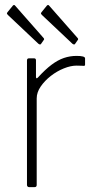

<svg xmlns="http://www.w3.org/2000/svg" viewBox="-20 -770 396 790"><path d="M100 0Q96 0 93.5 -2.5Q91 -5 91 -9V-521Q91 -530 99 -530H120Q128 -530 128 -522V-454Q128 -449 130 -448Q132 -447 136 -451Q166 -484 192 -503.5Q218 -523 243 -531.5Q268 -540 295 -540Q330 -540 330 -530V-504Q330 -499 325 -499Q321 -499 314.5 -499.5Q308 -500 295 -500Q271 -500 242.5 -488.5Q214 -477 189 -457.5Q164 -438 147.5 -414Q131 -390 131 -365V-9Q131 0 122 0H100ZM33 -747Q38 -752 42 -747L159 -614Q164 -609 159 -604L150 -591Q148 -587 145 -587Q142 -587 138 -590L14 -707Q9 -712 8.5 -714Q8 -716 11 -720ZM173 -747Q178 -752 182 -747L299 -614Q304 -609 299 -604L290 -591Q288 -587 285 -587Q282 -587 278 -590L154 -707Q149 -712 148.5 -714Q148 -716 151 -720Z"/></svg>

Font: Libre Franklin Thin Thin
Style: Regular
Weight: 250
Version: Version 3.000